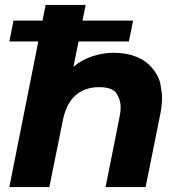

<svg xmlns="http://www.w3.org/2000/svg" viewBox="-20 -762 724 782"><path d="M35 -678H153L166 -742H329L316 -678H522L505 -593H300L279 -490Q314 -519 356.5 -533Q399 -547 444 -547Q495 -547 535 -531Q575 -515 601 -483.5Q627 -452 633.5 -418.8Q640 -385.5 640 -363Q640 -333 633 -298L573 0H410L467 -286Q471.5 -307.5 471.5 -325Q471.5 -355.5 454.8 -381.2Q438 -407 383 -407Q326 -407 288 -374Q250 -341 236 -272L181 0H18L136 -593H18Z"/></svg>

Font: Argentum Sans SemiBold
Style: Italic
Weight: 600
Italic angle: -11°
Designer: Julieta Ulanovsky (font), Cristiano Sobral (main changes and remaster)
Foundry: Julieta Ulanovsky (font), Cristiano Sobral (main changes and remaster)
Version: Version 2.007;June 15, 2022;FontCreator 14.0.0.2814 64-bit; 